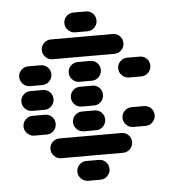

<svg xmlns="http://www.w3.org/2000/svg" viewBox="-50 -737 700 773"><g transform="rotate(-5 300.0 -350.0)"><path d="M235 -50Q235 -34 247 -22Q259 -10 275 -10H325Q342 -10 353.5 -22Q365 -34 365 -50Q365 -67 353.5 -78.5Q342 -90 325 -90H275Q259 -90 247 -78.5Q235 -67 235 -50ZM135 -150Q135 -134 147 -122Q159 -110 175 -110H425Q442 -110 453.5 -122Q465 -134 465 -150Q465 -167 453.5 -178.5Q442 -190 425 -190H175Q159 -190 147 -178.5Q135 -167 135 -150ZM435 -250Q435 -234 447 -222Q459 -210 475 -210H525Q542 -210 553.5 -222Q565 -234 565 -250Q565 -267 553.5 -278.5Q542 -290 525 -290H475Q459 -290 447 -278.5Q435 -267 435 -250ZM235 -250Q235 -234 247 -222Q259 -210 275 -210H325Q342 -210 353.5 -222Q365 -234 365 -250Q365 -267 353.5 -278.5Q342 -290 325 -290H275Q259 -290 247 -278.5Q235 -267 235 -250ZM35 -250Q35 -234 47 -222Q59 -210 75 -210H125Q142 -210 153.5 -222Q165 -234 165 -250Q165 -267 153.5 -278.5Q142 -290 125 -290H75Q59 -290 47 -278.5Q35 -267 35 -250ZM235 -350Q235 -334 247 -322Q259 -310 275 -310H325Q342 -310 353.5 -322Q365 -334 365 -350Q365 -367 353.5 -378.5Q342 -390 325 -390H275Q259 -390 247 -378.5Q235 -367 235 -350ZM35 -350Q35 -334 47 -322Q59 -310 75 -310H125Q142 -310 153.5 -322Q165 -334 165 -350Q165 -367 153.5 -378.5Q142 -390 125 -390H75Q59 -390 47 -378.5Q35 -367 35 -350ZM435 -450Q435 -434 447 -422Q459 -410 475 -410H525Q542 -410 553.5 -422Q565 -434 565 -450Q565 -467 553.5 -478.5Q542 -490 525 -490H475Q459 -490 447 -478.5Q435 -467 435 -450ZM235 -450Q235 -434 247 -422Q259 -410 275 -410H325Q342 -410 353.5 -422Q365 -434 365 -450Q365 -467 353.5 -478.5Q342 -490 325 -490H275Q259 -490 247 -478.5Q235 -467 235 -450ZM35 -450Q35 -434 47 -422Q59 -410 75 -410H125Q142 -410 153.5 -422Q165 -434 165 -450Q165 -467 153.5 -478.5Q142 -490 125 -490H75Q59 -490 47 -478.5Q35 -467 35 -450ZM135 -550Q135 -534 147 -522Q159 -510 175 -510H425Q442 -510 453.5 -522Q465 -534 465 -550Q465 -567 453.5 -578.5Q442 -590 425 -590H175Q159 -590 147 -578.5Q135 -567 135 -550ZM235 -650Q235 -634 247 -622Q259 -610 275 -610H325Q342 -610 353.5 -622Q365 -634 365 -650Q365 -667 353.5 -678.5Q342 -690 325 -690H275Q259 -690 247 -678.5Q235 -667 235 -650Z"/></g></svg>

Font: Matrix Sans Raster
Style: Regular
Weight: 400
Designer: Brad Neil
Version: Version 1.100